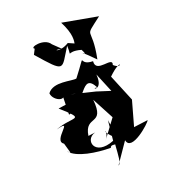

<svg xmlns="http://www.w3.org/2000/svg" viewBox="-210 -922 1014 1123"><g transform="rotate(-30 296.5 -360.5)"><path d="M446 -64 516 -210 477 -387C592 -465 561 -385 520 -441C549 -490 409 -442 431 -518C329 -537 438 -608 296 -479C266 -477 168 -533 116 -483C110 -430 202 -375 185 -475L153 -317C272 -323 334 -503 376 -373C328 -389 399 -330 409 -441L437 -314L357 -356L219 -416C289 -392 265 -371 118 -379C230 -236 169 -302 47 -278C177 -290 -10 -232 43 -185C54 -81 49 -126 35 -138C67 -80 181 -43 268 -27C283 -65 355 43 361 -139C296 -124 292 81 255 85L362 -24C362 58 530 -46 535 -60ZM189 -153C230 -274 306 -152 319 -322L366 -177L256 -73C335 -138 230 -170 345 -36C329 -79 333 -119 334 -176L300 -56C161 -27 156 -144 233 -151ZM356 -684C287 -656 248 -697 309 -673L272 -724C250 -780 144 -773 172 -752L150 -723C261 -539 246 -564 345 -672C334 -585 315 -653 406 -609C434 -523 352 -669 458 -514C535 -711 442 -649 593 -728L382 -806C439 -626 321 -642 429 -635Z"/></g></svg>

Font: Asimov Silicon
Style: Regular
Weight: 400
Designer: Google
Version: Version 2.000980; 2014